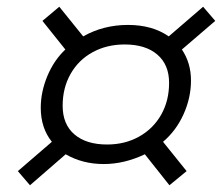

<svg xmlns="http://www.w3.org/2000/svg" viewBox="-20 -617 659 570"><path d="M33 -109 134 -196Q101 -237 101 -297Q101 -344 120.5 -391Q140 -438 174 -470L106 -555L156 -597L227 -509Q287 -543 360 -543Q432 -543 481 -509L583 -597L619 -555L520 -470Q547 -430 547 -378Q547 -327 525 -278Q503 -229 464 -196L534 -109L483 -67L410 -159Q349 -130 288 -130Q225 -130 175 -159L69 -67ZM482 -371Q482 -425 447 -455Q412 -485 350 -485Q297 -485 255 -462Q213 -439 189.5 -397.5Q166 -356 166 -303Q166 -248 201 -218Q236 -188 298 -188Q351 -188 393 -211.5Q435 -235 458.5 -276.5Q482 -318 482 -371Z"/></svg>

Font: Niramit Light
Style: Italic
Weight: 300
Italic angle: -10°
Designer: Katatrad Aksorn Co.,Ltd.
Foundry: Cadson Demak Co.,Ltd.
Version: Version 1.000; ttfautohint (v1.6)